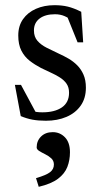

<svg xmlns="http://www.w3.org/2000/svg" viewBox="-20 -456 394 741"><path d="M190.5 -436Q218.5 -436 241.5 -430.5Q264.5 -425 293.5 -410.5L301 -292.5H279.5L230.5 -414L264.5 -372Q246 -386.5 229.2 -393.8Q212.5 -401 192 -401Q154.5 -401 132.8 -384.5Q111 -368 111 -338.5Q111 -314 124.5 -298.5Q138 -283 160 -271.8Q182 -260.5 207 -249Q226 -240.5 244.5 -229.8Q263 -219 278 -204Q293 -189 302.2 -168Q311.5 -147 311.5 -117.5Q311.5 -76.5 291.2 -48Q271 -19.5 236.2 -4.8Q201.5 10 157 10Q128 10 105.2 5.8Q82.5 1.5 60 -8L37.5 -128.5H61L128 -4L67 -43Q86 -34 98.8 -29.5Q111.5 -25 122 -23.8Q132.5 -22.5 143.5 -22.5Q191 -22.5 218.8 -41.5Q246.5 -60.5 246.5 -98Q246.5 -119 236.8 -133Q227 -147 210.8 -157.2Q194.5 -167.5 175.5 -176Q156.5 -184.5 138.5 -193.5Q114.5 -206 94.5 -221.5Q74.5 -237 62.5 -260.5Q50.5 -284 50.5 -319Q50.5 -356 68.8 -382Q87 -408 118.8 -422Q150.5 -436 190.5 -436ZM119 231.5Q158.5 220 173.2 208.5Q188 197 188 179Q188 164.5 178 155.2Q168 146 154.8 139.5Q141.5 133 131.5 126.8Q121.5 120.5 121.5 113Q121.5 87.5 138.5 70.8Q155.5 54 183.5 54Q211.5 54 230.8 74Q250 94 250 131.5Q250 162 240 188Q230 214 204 233.8Q178 253.5 129.5 265Z"/></svg>

Font: Newsreader 16pt
Style: Regular
Weight: 400
Designer: Hugues Gentile
Foundry: Production Type
Version: Version 1.003